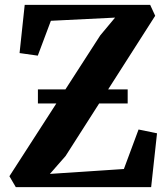

<svg xmlns="http://www.w3.org/2000/svg" viewBox="-20 -765 688 785"><path d="M44.5 0 18.5 -44.5 390 -620.5 450.5 -693 188 -680 134.5 -537.5 60 -548 81 -745H594L614.5 -700.5L248 -127L184 -54L486.5 -74L546.5 -235.5L622 -220L598 0ZM502 -399.5V-342H135V-399.5Z"/></svg>

Font: Merriweather 48pt
Style: Bold
Weight: 700
Version: Version 2.100